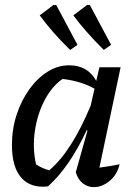

<svg xmlns="http://www.w3.org/2000/svg" viewBox="-20 -761 557 788"><path d="M177 4Q106 12 67.5 -31.5Q29 -75 29 -166Q29 -231 48 -289.5Q67 -348 100 -394Q133 -440 175 -466.5Q217 -493 264 -493Q340 -493 375 -429L388 -485H475L388 -73Q408 -76 428.5 -79Q449 -82 471 -87Q461 -44 430 -18.5Q399 7 365 7Q340 7 320 -8.5Q300 -24 291 -54L339 -225L336 -227Q301 -152 262 -95Q223 -38 177 4ZM128 -86Q141 -78 154 -72Q167 -66 182 -62Q273 -138 352 -327L368 -397Q313 -428 237 -437Q193 -407 163 -349.5Q133 -292 123 -222.5Q113 -153 128 -86ZM268 -556Q227 -596 197.5 -630Q168 -664 143 -698L200 -741L211 -740L298 -577ZM406 -556Q366 -596 336 -630Q306 -664 281 -698L338 -741L349 -740L436 -577Z"/></svg>

Font: Piazzolla Medium
Style: Italic
Weight: 500
Italic angle: -11.3°
Designer: Juan Pablo del Peral
Foundry: Huerta Tipografica
Version: Version 1.330